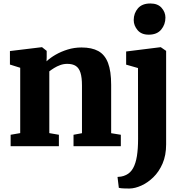

<svg xmlns="http://www.w3.org/2000/svg" viewBox="-20 -839 1054 1102"><path d="M96 -75V-450L37 -468.5V-546L218.5 -568H221.5L248 -547V-510.5L247 -487Q268 -507 299.2 -525Q330.5 -543 368.5 -554.8Q406.5 -566.5 448 -566.5Q507 -566.5 544.5 -545.8Q582 -525 600 -477.8Q618 -430.5 618 -352V-74.5L673.5 -65.5V0H402V-65.5L450.5 -74.5V-347.5Q450.5 -394 442 -421.2Q433.5 -448.5 415 -460.5Q396.5 -472.5 366.5 -472.5Q345 -472.5 325.8 -465.5Q306.5 -458.5 290.5 -448.5Q274.5 -438.5 263 -429.5V-75L318 -65.5V0H41V-65.5ZM724 243Q711 243 698.2 242.8Q685.5 242.5 676 241.5Q666.5 240.5 662 239L654.5 176.5Q661 176.5 674.8 174.5Q688.5 172.5 704 165Q729 153 744 126Q759 99 765.8 57Q772.5 15 772.5 -41.5L772 -448.5L704 -468V-543.5L900.5 -568H903L933.5 -547V-10Q933.5 52.5 913 99.8Q892.5 147 860 178.5Q827.5 210 791.2 226.2Q755 242.5 724 243ZM833 -640Q791.5 -640 769.5 -666.2Q747.5 -692.5 747.5 -723.5Q747.5 -763 771.5 -791Q795.5 -819 842.5 -819H843.5Q885.5 -819 907.5 -794Q929.5 -769 929.5 -738Q929.5 -698.5 905.2 -669.2Q881 -640 834 -640Z"/></svg>

Font: Merriweather 20pt Black
Style: Regular
Weight: 900
Version: Version 2.100